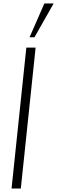

<svg xmlns="http://www.w3.org/2000/svg" viewBox="-20 -1083 328 1103"><path d="M149.9 -869.1 234.9 -1063H288.1L178.2 -869.1ZM46.4 0 131.3 -809.6H184.6L99.6 0Z"/></svg>

Font: Oswald
Style: Extra-Light
Weight: 200
Designer: Vernon Adams
Foundry: Vernon Adams
Version: 3.0; ttfautohint (v0.94.23-7a4d-dirty) -l 8 -r 50 -G 200 -x 